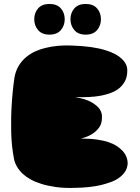

<svg xmlns="http://www.w3.org/2000/svg" viewBox="-20 -941 708 970"><path d="M343 -711Q399 -709 440.5 -703Q482 -697 512.5 -687.5Q543 -678 563 -667Q583 -656 595 -644Q624 -617 623 -584Q623 -554 612 -532.5Q601 -511 583 -496Q565 -481 541 -472Q517 -463 492 -458Q433 -447 358 -451Q415 -441 444 -423.5Q473 -406 484 -389Q497 -369 495 -345Q495 -316 480.5 -296.5Q466 -277 447 -265Q428 -253 411 -247.5Q394 -242 389 -241Q435 -241 470 -236Q505 -231 530.5 -222Q556 -213 572.5 -201.5Q589 -190 600 -178Q625 -150 625 -114Q623 -90 611 -72.5Q599 -55 580.5 -42Q562 -29 538 -20.5Q514 -12 490 -6Q433 7 360 8Q305 10 263 4Q221 -2 189 -12Q157 -22 134 -35Q111 -48 96 -62Q60 -95 51 -137Q38 -203 36.5 -275.5Q35 -348 39 -409Q43 -480 53 -549Q59 -583 74.5 -608.5Q90 -634 111.5 -652Q133 -670 158.5 -681.5Q184 -693 210 -699Q270 -714 343 -711ZM307 -844Q307 -812 287.5 -789Q268 -766 230 -766Q192 -766 172.5 -789Q153 -812 153 -844Q153 -876 172.5 -898.5Q192 -921 230 -921Q268 -921 287.5 -898.5Q307 -876 307 -844ZM490 -844Q490 -812 470.5 -789Q451 -766 413 -766Q375 -766 355.5 -789Q336 -812 336 -844Q336 -876 355.5 -898.5Q375 -921 413 -921Q451 -921 470.5 -898.5Q490 -876 490 -844Z"/></svg>

Font: Sniglet
Style: ExtraBold
Weight: 800
Version: Version 2.000; ttfautohint (v0.95) -l 8 -r 50 -G 200 -x 14 -